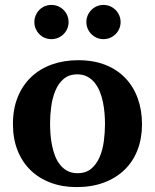

<svg xmlns="http://www.w3.org/2000/svg" viewBox="-20 -743 624 775"><path d="M403.8 -242.2Q403.8 -263.2 401.9 -286.4Q399.9 -309.6 395.3 -332Q390.6 -354.5 382.3 -374.5Q374 -394.5 361.6 -409.7Q349.1 -424.8 332 -433.8Q314.9 -442.9 292 -442.9Q258.3 -442.9 236.8 -424.3Q215.3 -405.8 203.4 -376.7Q191.4 -347.7 186.8 -313Q182.1 -278.3 182.1 -246.1Q182.1 -224.6 183.8 -201.2Q185.5 -177.7 190.2 -155.3Q194.8 -132.8 202.6 -112.8Q210.4 -92.8 222.9 -77.4Q235.4 -62 252.4 -53Q269.5 -43.9 293 -43.9Q327.1 -43.9 348.6 -62.3Q370.1 -80.6 382.3 -109.4Q394.5 -138.2 399.2 -173.3Q403.8 -208.5 403.8 -242.2ZM553.2 -241.2Q553.2 -185.1 535.4 -138.4Q517.6 -91.8 483.4 -58.3Q449.2 -24.9 400.1 -6.3Q351.1 12.2 289.1 12.2Q231.9 12.2 184.8 -5.4Q137.7 -22.9 103.8 -55.7Q69.8 -88.4 51 -135.5Q32.2 -182.6 32.2 -242.2Q32.2 -303.7 51.8 -351.6Q71.3 -399.4 106.2 -432.4Q141.1 -465.3 189.5 -482.7Q237.8 -500 295.9 -500Q357.9 -500 405.8 -481Q453.6 -461.9 486.3 -427.5Q519 -393.1 536.1 -345.7Q553.2 -298.3 553.2 -241.2ZM256.8 -653.8Q256.8 -639.6 251.5 -627.2Q246.1 -614.7 236.6 -605.2Q227.1 -595.7 214.4 -590.3Q201.7 -585 187.5 -585Q173.3 -585 160.6 -590.3Q147.9 -595.7 138.7 -605.2Q129.4 -614.7 124 -627.2Q118.7 -639.6 118.7 -653.8Q118.7 -668 124 -680.7Q129.4 -693.4 138.7 -702.9Q147.9 -712.4 160.6 -717.8Q173.3 -723.1 187.5 -723.1Q201.7 -723.1 214.4 -717.8Q227.1 -712.4 236.6 -702.9Q246.1 -693.4 251.5 -680.7Q256.8 -668 256.8 -653.8ZM466.8 -653.8Q466.8 -639.6 461.4 -627.2Q456.1 -614.7 446.5 -605.2Q437 -595.7 424.3 -590.3Q411.6 -585 397.5 -585Q383.3 -585 370.8 -590.3Q358.4 -595.7 348.9 -605.2Q339.4 -614.7 334 -627.2Q328.6 -639.6 328.6 -653.8Q328.6 -668 334 -680.7Q339.4 -693.4 348.9 -702.9Q358.4 -712.4 370.8 -717.8Q383.3 -723.1 397.5 -723.1Q411.6 -723.1 424.3 -717.8Q437 -712.4 446.5 -702.9Q456.1 -693.4 461.4 -680.7Q466.8 -668 466.8 -653.8Z"/></svg>

Font: Charis SIL Phon
Style: Bold
Weight: 700
Foundry: SIL International
Version: Version 5.000